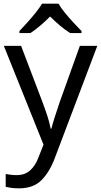

<svg xmlns="http://www.w3.org/2000/svg" viewBox="-20 -786 550 1046"><path d="M1 -536H95L211 -231Q226 -191 238 -154.5Q250 -118 256 -85H260Q266 -110 279 -150.5Q292 -191 306 -232L415 -536H510L279 74Q251 150 206.5 195Q162 240 84 240Q60 240 42 237.5Q24 235 11 232V162Q22 164 37.5 166Q53 168 70 168Q116 168 144.5 142Q173 116 189 73L217 2ZM299 -766Q311 -744 333.5 -716.5Q356 -689 380.5 -662.5Q405 -636 424 -617V-606H362Q336 -622 308 -645.5Q280 -669 253 -696Q226 -669 199 -646Q172 -623 146 -606H86V-617Q105 -637 128.5 -663Q152 -689 174 -716.5Q196 -744 209 -766Z"/></svg>

Font: Noto Sans Zanabazar Square
Style: Regular
Weight: 400
Version: Version 2.005; ttfautohint (v1.8.4.7-5d5b)